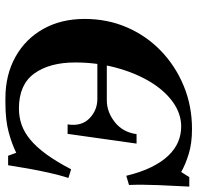

<svg xmlns="http://www.w3.org/2000/svg" viewBox="-30 -690 730 710"><g transform="rotate(90 335.0 -335.0)"><path d="M476 -475H511L475 -220H440Q448 -271 418 -300.5Q388 -330 346 -330H163L168 -365H351Q394 -365 431.5 -394.5Q469 -424 476 -475ZM360 10H344Q257 10 190.5 -27Q124 -64 87 -130Q50 -196 50 -283Q50 -367 81 -439Q112 -511 168 -565Q224 -619 298 -649.5Q372 -680 457 -680Q510 -680 549 -668Q588 -656 616 -640L635 -670H670Q667 -615 664.5 -554.5Q662 -494 664 -447L630 -437Q617 -491 598 -529.5Q579 -568 555.5 -592.5Q532 -617 505 -628.5Q478 -640 448 -640Q400 -640 357 -609Q314 -578 281.5 -523.5Q249 -469 230 -398Q211 -327 211 -248Q211 -153 252 -96.5Q293 -40 381 -40Q413 -40 441.5 -50Q470 -60 497 -82.5Q524 -105 551 -142Q578 -179 606 -233L638 -223Q628 -192 619 -152Q610 -112 603 -72Q596 -32 591 0H556L545 -30Q513 -14 468.5 -2Q424 10 360 10Z"/></g></svg>

Font: Brygada 1918
Style: Bold Italic
Weight: 700
Italic angle: -8°
Designer: Mateusz Machalski | Borys Kosmynka | Przemek Hoffer
Foundry: NIEPODLEGLA 2018
Version: Version 3.006